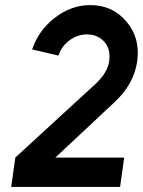

<svg xmlns="http://www.w3.org/2000/svg" viewBox="-20 -733 560 753"><path d="M334 -713Q260 -713 196 -664Q131 -614 106 -539L209 -515Q216 -535 227 -549.5Q238 -564 253 -575Q284 -598 321 -598Q364 -598 390 -568Q415 -539 408 -492Q402 -450 358 -407L40 -115L24 0H451L467 -115H197L430 -333Q505 -403 518 -492Q531 -584 476 -648Q422 -713 334 -713Z"/></svg>

Font: Unageo
Style: SemiBold-Italic
Weight: 600
Designer: Richard Sepsi
Foundry: Richard Sepsi
Version: Version 2.000